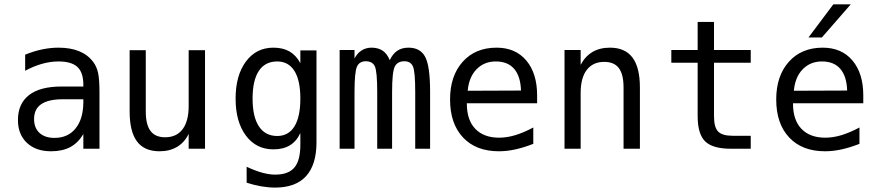

<svg xmlns="http://www.w3.org/2000/svg" viewBox="-20 -684 4040 883"><path d="M268.6 -227.5Q203.1 -227.5 169.9 -205.1Q136.7 -182.6 136.7 -136.7Q136.7 -95.7 161.6 -72.8Q186.5 -49.8 230.5 -49.8Q292 -49.8 327.1 -92.8Q362.3 -135.7 363.3 -211.9V-227.5ZM437.5 -258.8V0H363.3V-67.4Q338.9 -26.4 302.7 -7.3Q266.6 11.7 214.8 11.7Q144.5 11.7 103.5 -27.3Q62.5 -66.4 62.5 -131.8Q62.5 -207 113.3 -246.6Q164.1 -286.1 262.7 -286.1H363.3V-297.9Q362.3 -352.5 335 -377Q307.6 -401.4 249 -401.4Q210.9 -401.4 171.9 -390.1Q132.8 -378.9 95.7 -358.4V-432.6Q136.7 -449.2 174.8 -457Q212.9 -464.8 249 -464.8Q304.7 -464.8 344.7 -448.2Q384.8 -431.6 409.2 -398.4Q424.8 -377.9 431.2 -348.1Q437.5 -318.4 437.5 -258.8Z M576.2 -171.9V-453.1H650.4V-171.9Q650.4 -110.4 672.4 -81.5Q694.3 -52.7 739.3 -52.7Q792 -52.7 819.8 -89.8Q847.7 -127 847.7 -196.3V-453.1H922.9V0H847.7V-68.4Q828.1 -28.3 793.9 -8.3Q759.8 11.7 713.9 11.7Q643.6 11.7 609.9 -33.7Q576.2 -79.1 576.2 -171.9Z M1361.3 -230.5Q1361.3 -314.5 1334 -357.9Q1306.6 -401.4 1254.9 -401.4Q1199.2 -401.4 1170.4 -357.9Q1141.6 -314.5 1141.6 -230.5Q1141.6 -146.5 1170.9 -102.5Q1200.2 -58.6 1254.9 -58.6Q1306.6 -58.6 1334 -102.5Q1361.3 -146.5 1361.3 -230.5ZM1435.5 -29.3Q1435.5 73.2 1387.7 126Q1339.8 178.7 1245.1 178.7Q1214.8 178.7 1181.2 172.9Q1147.5 167 1114.3 156.2V83Q1154.3 101.6 1186.5 110.4Q1218.8 119.1 1245.1 119.1Q1306.6 119.1 1334 86.4Q1361.3 53.7 1361.3 -17.6V-72.3Q1343.8 -34.2 1313 -15.6Q1282.2 2.9 1237.3 2.9Q1158.2 2.9 1110.8 -60.5Q1063.5 -124 1063.5 -230.5Q1063.5 -336.9 1110.8 -400.9Q1158.2 -464.8 1237.3 -464.8Q1281.2 -464.8 1311.5 -447.3Q1341.8 -429.7 1361.3 -393.6V-452.1H1435.5Z M1772.5 -407.2Q1786.1 -436.5 1807.1 -450.7Q1828.1 -464.8 1858.4 -464.8Q1913.1 -464.8 1935.5 -422.4Q1958 -379.9 1958 -262.7V0H1889.6V-259.8Q1889.6 -355.5 1878.9 -378.9Q1868.2 -402.3 1839.8 -402.3Q1807.6 -402.3 1795.4 -377.4Q1783.2 -352.5 1783.2 -259.8V0H1714.8V-259.8Q1714.8 -356.4 1703.6 -379.4Q1692.4 -402.3 1662.1 -402.3Q1632.8 -402.3 1621.6 -377.4Q1610.4 -352.5 1610.4 -259.8V0H1542V-454.1H1610.4V-415Q1623 -439.5 1643.1 -452.1Q1663.1 -464.8 1688.5 -464.8Q1719.7 -464.8 1740.2 -450.7Q1760.7 -436.5 1772.5 -407.2Z M2450.2 -245.1V-209H2127V-207Q2127 -131.8 2166 -91.3Q2205.1 -50.8 2275.4 -50.8Q2311.5 -50.8 2350.1 -62.5Q2388.7 -74.2 2432.6 -97.7V-22.5Q2390.6 -5.9 2351.1 2.9Q2311.5 11.7 2274.4 11.7Q2168.9 11.7 2109.4 -51.8Q2049.8 -115.2 2049.8 -226.6Q2049.8 -335 2107.9 -399.9Q2166 -464.8 2263.7 -464.8Q2350.6 -464.8 2400.4 -405.8Q2450.2 -346.7 2450.2 -245.1ZM2376 -267.6Q2374 -333 2344.7 -367.2Q2315.4 -401.4 2259.8 -401.4Q2207 -401.4 2171.9 -365.7Q2136.7 -330.1 2130.9 -266.6Z M2922.9 -281.2V0H2847.7V-281.2Q2847.7 -341.8 2826.2 -370.6Q2804.7 -399.4 2758.8 -399.4Q2707 -399.4 2678.7 -362.8Q2650.4 -326.2 2650.4 -255.9V0H2576.2V-454.1H2650.4V-385.7Q2670.9 -424.8 2704.6 -444.8Q2738.3 -464.8 2785.2 -464.8Q2854.5 -464.8 2888.7 -419.4Q2922.9 -374 2922.9 -281.2Z M3263.7 -583V-454.1H3432.6V-395.5H3263.7V-149.4Q3263.7 -98.6 3282.7 -79.1Q3301.8 -59.6 3348.6 -59.6H3432.6V0H3340.8Q3257.8 0 3223.1 -33.7Q3188.5 -67.4 3188.5 -149.4V-395.5H3067.4V-454.1H3188.5V-583Z M3950.2 -245.1V-209H3627V-207Q3627 -131.8 3666 -91.3Q3705.1 -50.8 3775.4 -50.8Q3811.5 -50.8 3850.1 -62.5Q3888.7 -74.2 3932.6 -97.7V-22.5Q3890.6 -5.9 3851.1 2.9Q3811.5 11.7 3774.4 11.7Q3668.9 11.7 3609.4 -51.8Q3549.8 -115.2 3549.8 -226.6Q3549.8 -335 3607.9 -399.9Q3666 -464.8 3763.7 -464.8Q3850.6 -464.8 3900.4 -405.8Q3950.2 -346.7 3950.2 -245.1ZM3876 -267.6Q3874 -333 3844.7 -367.2Q3815.4 -401.4 3759.8 -401.4Q3707 -401.4 3671.9 -365.7Q3636.7 -330.1 3630.9 -266.6ZM3812.5 -664.1H3892.6L3759.8 -511.7H3698.2Z"/></svg>

Font: BabelStone Pseudographica
Style: Regular
Weight: 400
Designer: Andrew West
Foundry: BabelStone
Version: Version 16.0.0